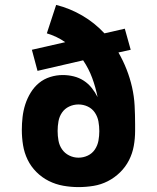

<svg xmlns="http://www.w3.org/2000/svg" viewBox="-20 -755 640 783"><path d="M300 8Q269 8 238 2.5Q207 -3 179 -17Q151 -31 128.5 -53.5Q106 -76 92.5 -104Q79 -132 74 -163Q69 -194 69 -225Q69 -251 72 -277.5Q75 -304 83 -329Q91 -354 105 -377Q119 -400 139 -416.5Q159 -433 184.5 -441Q210 -449 236 -449Q259 -449 281 -443.5Q303 -438 321.5 -426Q340 -414 354 -396.5Q368 -379 378 -359Q370 -399 356 -437Q342 -475 319 -509L133 -466L110 -552L246 -583Q229 -595 210 -604Q191 -613 171 -619L209 -735Q265 -721 315.5 -691.5Q366 -662 406 -619L489 -638L513 -552L463 -541Q482 -508 496 -472.5Q510 -437 518.5 -399.5Q527 -362 529 -324Q531 -286 531 -248V-221Q531 -190 525.5 -159.5Q520 -129 506 -101.5Q492 -74 469.5 -52Q447 -30 419.5 -16Q392 -2 361.5 3Q331 8 300 8ZM300 -112Q320 -112 338 -120.5Q356 -129 367 -145.5Q378 -162 381.5 -181.5Q385 -201 385 -220Q385 -240 381.5 -259.5Q378 -279 367 -295.5Q356 -312 338 -320.5Q320 -329 300 -329Q280 -329 262 -320.5Q244 -312 233 -296Q222 -280 218.5 -260.5Q215 -241 215 -221Q215 -201 218.5 -181.5Q222 -162 233 -146Q244 -130 262 -121Q280 -112 300 -112Z"/></svg>

Font: Iosevka Heavy Extended
Style: Regular
Weight: 900
Width: 7
Monospace: yes
Designer: Belleve Invis
Foundry: Belleve Invis
Version: Version 32.5.0; ttfautohint (v1.8.4)